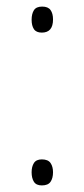

<svg xmlns="http://www.w3.org/2000/svg" viewBox="-20 -555 255 583"><path d="M76 -495Q76 -513 83 -524Q90 -535 108 -535Q126 -535 133.5 -524.5Q141 -514 141 -496Q141 -456 107 -456Q90 -456 83 -466.5Q76 -477 76 -495ZM76 -32Q76 -49 83 -60Q90 -71 107 -71Q126 -71 133.5 -60Q141 -49 141 -32Q141 -14 133.5 -3Q126 8 107 8Q90 8 83 -3Q76 -14 76 -32Z"/></svg>

Font: Noto Sans Armenian SemiCondensed ExtraLight
Style: Regular
Weight: 200
Width: 4
Designer: Monotype Design Team
Foundry: Monotype Imaging Inc.
Version: Version 2.008; ttfautohint (v1.8.4.7-5d5b)